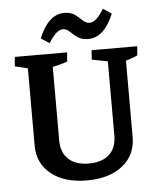

<svg xmlns="http://www.w3.org/2000/svg" viewBox="-49 -679 604 730"><g transform="rotate(-5 253.0 -314.5)"><path d="M253.9 8.3Q168.5 8.3 117.7 -32.2Q66.9 -72.8 66.9 -141.1L161.6 -152.8Q161.6 -106 189 -80.6Q216.3 -55.2 266.6 -55.2Q317.4 -55.2 344.7 -80.6Q372.1 -106 372.1 -152.8L440.9 -141.1Q440.9 -72.8 390.4 -32.2Q339.8 8.3 253.9 8.3ZM66.9 -141.1V-476.6H161.6V-152.8ZM66.9 -399.4V-470.2L77.6 -433.1L18.1 -447.8L21 -483.4H220.7L217.8 -448.7Q207.5 -444.3 189.5 -439.7Q171.4 -435.1 148.4 -429.7L161.6 -470.2V-399.4ZM440.9 -141.1 372.1 -152.8V-476.6H440.9ZM372.1 -399.4V-470.2L383.8 -433.6L311.5 -447.8L314 -483.4H488.3L485.4 -448.7Q464.4 -438.5 429.2 -429.2L440.9 -470.2V-399.4ZM157.7 -523.9 125.5 -544.9Q162.1 -633.8 222.7 -633.8Q248 -633.8 263.4 -622.3Q278.8 -610.8 290.5 -599.4Q302.2 -587.9 316.4 -587.9Q341.3 -587.9 370.6 -636.7L402.8 -615.2Q366.2 -526.9 305.7 -526.9Q280.3 -526.9 264.6 -538.3Q249 -549.8 237.5 -561Q226.1 -572.3 211.9 -572.3Q187 -572.3 157.7 -523.9Z"/></g></svg>

Font: Markazi Text Medium
Style: Regular
Weight: 500
Designer: Borna Izadpanah (Arabic designer), Fiona Ross (Arabic design director) and Florian Runge (Latin designer)
Foundry: Borna Izadpanah and Florian Runge
Version: Version 1.001